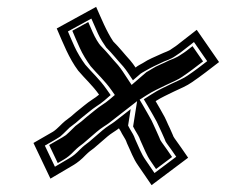

<svg xmlns="http://www.w3.org/2000/svg" viewBox="-20 -591 659 560"><path d="M145.5 -508C164 -465.2 181.2 -420.7 208 -385C228 -361.2 250.1 -341.8 268.9 -315C263.1 -310 256.9 -305.6 249.7 -301C232.6 -290.1 217.6 -276.1 201.8 -264L186.8 -251C180.7 -246.3 175 -242 169.7 -238C159.7 -230.1 148 -215.5 134.8 -207L77.6 -174L127.1 -70L193.3 -109C205.8 -116.3 218 -126.3 230 -139C240.2 -149 243.5 -150.9 254.2 -159L293.6 -193C303.9 -201.9 316.6 -208.6 327.4 -217L327.2 -216C330.5 -211.3 333.3 -206.3 335.8 -201L345.3 -185C346.9 -182.3 348.6 -178.3 350.4 -173C361.7 -149.5 368.1 -129.2 383.1 -108L422.1 -51L528.7 -131C515.4 -150 502.6 -169.4 488.8 -188C486.1 -192 484.6 -195 484.2 -197L475.4 -217C468.7 -230 462.6 -247.1 455 -259L447.2 -273C442.7 -280.6 438.6 -288 433.9 -296C452.6 -308 466.5 -313.5 487.3 -324C504.6 -332 525.6 -340.9 539.6 -351C566.8 -369.3 592.9 -390.1 618.9 -410L553.8 -504L493.4 -457C488.9 -453.7 484.4 -450.7 480 -448C473.2 -442.2 458.1 -437.8 450.7 -434C431.4 -425 413.6 -418.5 396.5 -407C390.1 -403.4 381.6 -399.3 375.4 -394C370.6 -401.3 365.3 -408.3 359.7 -415C341.9 -434.3 329 -451.6 310.4 -470C290.5 -499.6 275.6 -536.9 260.4 -571ZM178.1 -499.3 246.5 -536.8C253.3 -521.6 259.3 -508.2 265.6 -493.3C272.5 -477.6 283 -462.5 289.8 -452.4C307.6 -434.8 321 -417.1 339.5 -397C345 -390.4 349.1 -384.8 353.5 -378.2L367.7 -356.8L390.3 -376.3C391.9 -377.7 398.5 -381.3 406.4 -385.8C421.8 -394.6 435.5 -401.1 458.9 -411.9C462.6 -413.8 477.7 -417.7 492.6 -428.4C497.6 -431.6 501.3 -434.1 506.7 -438L545.7 -468.4L584.3 -412.6C564.3 -397.1 547.3 -384.1 527.3 -370.7C516.7 -363 498.4 -355 479.2 -346.2C458.8 -335.9 444.1 -330.1 422.6 -316.3L399.4 -301.5L411.5 -281C416 -273.4 420.4 -265.6 424.7 -258.2L432.7 -243.9C438.4 -235 445.1 -217.6 452.1 -203.6L459.9 -186C462.8 -177.4 463.6 -177.1 467.3 -171.6C476.7 -159 485.9 -145.6 494 -133.8L430.6 -86.3L404.7 -124.2C391.6 -142.7 385.8 -160.6 374.1 -185.4C372 -191.3 370.3 -195.5 367.7 -200L358.7 -215.2C357.1 -218.5 354.6 -223.1 353.6 -224.8L361.2 -272.7L313.7 -235.7C306 -229.6 292.8 -222.8 278.7 -210.7L240.1 -177.4C230.5 -170.2 225.1 -166.6 213.2 -154.9C202 -143.1 192.8 -135.8 183 -130L140.2 -104.7L110.8 -166.3C125.8 -175.1 141.4 -183.3 155.8 -192.9C167.9 -203.4 180.5 -217 183.3 -219.2C189.9 -224.2 194.5 -227.8 201 -232.7L216 -245.7C233.4 -259.2 247.1 -271.8 261 -280.7C268.8 -285.7 276.3 -290.9 283.8 -297.3L302.7 -313.7L290.4 -331.3C270.2 -360.2 246.9 -380.9 228.8 -402.3C218.1 -416.6 204.7 -438.6 197.4 -455C190.7 -469.5 184.3 -484.8 178.1 -499.3ZM190.9 -501.3C197.8 -485.1 205.2 -467.3 212.8 -450.9C220.2 -434.1 233.3 -412.7 244.4 -397.8C262.2 -376.7 285.8 -355.8 306 -326.8L314.9 -314L300.7 -301.8C293.2 -295.2 285.2 -289.7 277.2 -284.5C264 -276.1 251.3 -264.4 232.9 -250.1L217.8 -237.1C211.5 -232.2 206.1 -228.2 200.1 -223.6C197.1 -221.1 184.4 -207.4 172.4 -197L161.4 -190L123.4 -168.1L148.5 -115.3L167.2 -126.3C175.8 -131.4 185 -138.5 196.3 -150.4C208 -162 213.3 -165.5 223.2 -173L261.7 -206.2C276.3 -218.8 289.9 -225.9 296.9 -231.4L379.9 -296L368.2 -222C369.8 -219.3 371.8 -215.8 374.2 -210.9L383.2 -195.6C385.9 -191 386.9 -188.4 389.5 -181.4C400.9 -157.2 407.2 -138.2 420.3 -119.8L435.1 -98L481.9 -133.1C472.1 -147.4 462.6 -161.5 451.7 -176.1C448.2 -181.3 446.4 -184 444.8 -189.5L436.7 -207.8C429.7 -221.8 423.7 -238.2 417.2 -248.3L409.2 -262.6C404.8 -270 400.5 -277.8 396 -285.4L387.2 -300.2L406.4 -312.5C429 -327 444.5 -333 464.7 -343.2C485.1 -352.6 501.1 -359.6 510.8 -366.6C532.3 -381 550.6 -395.2 572.3 -411.9L541.5 -456.4L523.4 -442.3C517.7 -438.1 514.8 -436.1 508.8 -432.4C494.9 -422.1 476.2 -416.1 474.2 -415.2C452.4 -404.1 436.9 -399.2 424.7 -391C417.9 -386.4 407.6 -381.1 407.2 -380.7L363.9 -343.3L338 -382.6C333.6 -389.2 329.1 -395.2 324 -401.4C306.1 -420.8 292.6 -438.6 275.8 -455.3C267 -464 257 -482 250.2 -497.3C246 -507.4 241.9 -516.6 237.4 -526.7Z"/></svg>

Font: Tape
Style: Regular
Weight: 500
Foundry: Cannot Into Space Fonts
Version: Version 0.97